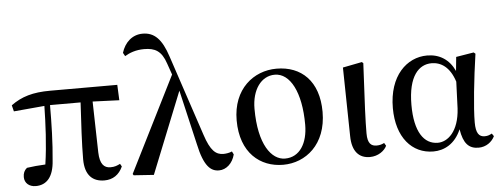

<svg xmlns="http://www.w3.org/2000/svg" viewBox="-52 -955 2911 1114"><g transform="rotate(-5 1403.0 -398.5)"><path d="M515 16C564 16 601 -9 622 -56L613 -72C595 -63 581 -57 556 -57C519 -57 495 -81 493 -149L486 -446L641 -440L637 -530H246C145 -530 78 -510 17 -465L26 -429L205 -445C203 -341 198 -221 181 -106C141 -104 107 -101 73 -96C57 -83 50 -66 50 -44C50 -9 77 14 115 14C180 14 219 -32 225 -125C235 -224 238 -343 238 -447H416C409 -328 402 -206 402 -117C402 -22 448 16 515 16Z M1182 16C1225 16 1262 -18 1275 -69L1266 -87C1251 -80 1230 -77 1216 -77C1172 -77 1141 -103 1110 -198L954 -666C920 -771 877 -813 809 -813C748 -813 704 -771 686 -712L697 -692C725 -709 762 -723 810 -723C873 -723 911 -703 936 -628L959 -562L681 -7L686 1L803 9L993 -465L1067 -147C1095 -15 1135 16 1182 16Z M1556 16C1687 16 1810 -80 1810 -270C1810 -450 1709 -543 1565 -543C1432 -543 1309 -447 1309 -264C1309 -74 1423 16 1556 16ZM1570 -19C1491 -19 1418 -114 1418 -322C1418 -433 1473 -509 1552 -509C1641 -509 1703 -395 1703 -205C1703 -98 1656 -19 1570 -19Z M2061 15C2110 15 2147 -14 2160 -42L2150 -59C2138 -53 2125 -48 2106 -48C2075 -48 2053 -63 2053 -123C2053 -197 2057 -286 2070 -531L2062 -538L1950 -516L1957 -116C1958 -25 1999 15 2061 15Z M2431 15C2493 15 2557 -16 2593 -100C2606 -17 2637 16 2694 16C2738 16 2772 -10 2788 -43L2777 -59C2764 -52 2753 -47 2735 -47C2702 -47 2684 -69 2684 -132C2684 -218 2702 -385 2723 -529L2713 -537L2610 -520L2602 -439C2570 -508 2514 -543 2442 -543C2324 -543 2218 -444 2218 -256C2218 -85 2307 15 2431 15ZM2598 -377 2592 -221C2584 -87 2518 -33 2461 -33C2380 -33 2327 -108 2327 -265C2327 -434 2391 -496 2464 -496C2519 -496 2570 -464 2598 -377Z"/></g></svg>

Font: Noto Serif CJK SC SemiBold
Style: Regular
Weight: 600
Designer: Ryoko NISHIZUKA 西塚涼子 (kana & ideographs); Frank Grießhammer (Latin, Greek & Cyrillic); Wenlong ZHANG 张文龙 (bopomofo); San
Foundry: Adobe
Version: Version 2.001;hotconv 1.1.0;makeotfexe 2.6.0